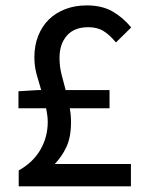

<svg xmlns="http://www.w3.org/2000/svg" viewBox="-20 -675 537 701"><path d="M458 -76.2V5.4H48.3V-52.7Q100.6 -82 127.4 -128.2Q154.3 -174.3 154.3 -230Q154.3 -243.7 152.3 -256.8Q150.4 -270 148.4 -279.8H47.4V-341.8L119.6 -346.2H130.4Q122.6 -371.6 114 -402.3Q105.5 -433.1 105.5 -465.8Q105.5 -508.8 119.4 -543.9Q133.3 -579.1 158.4 -603.8Q183.6 -628.4 218.8 -641.8Q253.9 -655.3 296.9 -655.3Q352.1 -655.3 390.6 -633.3Q429.2 -611.3 459 -574.7L403.3 -520Q381.3 -546.9 358.4 -561.3Q335.4 -575.7 302.7 -575.7Q251 -575.7 224.1 -544.9Q197.3 -514.2 197.3 -463.9Q197.3 -432.6 204.6 -403.6Q211.9 -374.5 219.7 -346.2H379.9V-279.8H234.9Q236.3 -272 237.8 -258.3Q239.3 -244.6 239.3 -229Q239.3 -174.8 222.7 -138.9Q206.1 -103 177.2 -73.2V-76.2Z"/></svg>

Font: Pyidaungsu Numbers
Style: Regular
Weight: 400
Designer: Sun Tun
Foundry: MCF
Version: Version 1.083; ttfautohint (v1.8.2)